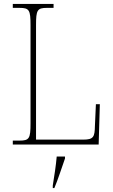

<svg xmlns="http://www.w3.org/2000/svg" viewBox="-20 -734 574 975"><path d="M45 0H481L487 -205H467L462 -94C461 -39 455 -25 403 -25H163V-606C163 -683 169 -694 219 -694H252V-714H45V-694H79C129 -694 135 -683 135 -606V-108C135 -31 129 -20 79 -20H45ZM248 208V221H256C273 182 295 113 310 71V61H268C264 108 256 158 248 208Z"/></svg>

Font: Noto Serif Devanagari SemiCondensed Thin
Style: Regular
Weight: 100
Width: 4
Designer: Universal Thirst, Indian Type Foundry and the Monotype Design Team
Foundry: Monotype Imaging Inc.
Version: Version 2.004